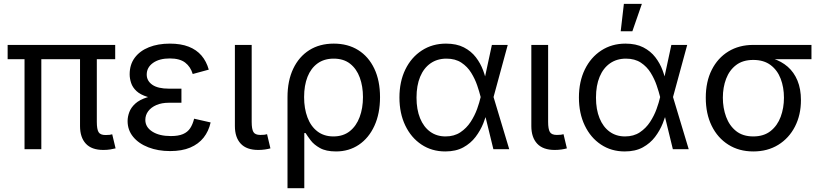

<svg xmlns="http://www.w3.org/2000/svg" viewBox="-20 -781 4288 1005"><path d="M521 3.9Q459.5 3.9 429.2 -29.1Q398.9 -62 398.9 -121.1V-518.1H486.8V-143.1Q486.8 -105 495.8 -89.6Q504.9 -74.2 532.2 -74.2Q546.4 -74.2 553.7 -75.2Q561 -76.2 567.4 -78.1L585 -4.4Q574.2 -1.5 557.4 1.2Q540.5 3.9 521 3.9ZM108.4 0V-518.1H196.3V0ZM20 -471.2V-545.9H583V-471.2Z M870.6 9.8Q807.1 9.8 756.6 -9.8Q706.1 -29.3 677 -64.7Q647.9 -100.1 647.9 -147.5Q647.9 -169.9 656.7 -193.8Q665.5 -217.8 687.7 -238.3Q710 -258.8 750.2 -271.5Q790.5 -284.2 853.5 -284.2H929.7V-243.2H864.3Q826.2 -243.2 798.6 -231.2Q771 -219.2 755.9 -199Q740.7 -178.7 740.7 -153.3Q740.7 -115.7 777.1 -92.3Q813.5 -68.8 874.5 -68.8Q913.6 -68.8 937.7 -79.1Q961.9 -89.4 975.3 -109.6Q988.8 -129.9 996.1 -159.7L1082.5 -140.1Q1072.3 -94.2 1045.7 -60.5Q1019 -26.9 975.6 -8.5Q932.1 9.8 870.6 9.8ZM853.5 -261.7Q792 -261.7 753.4 -273.4Q714.8 -285.2 694.3 -304.4Q673.8 -323.7 666.3 -346.9Q658.7 -370.1 658.7 -392.1Q658.7 -442.9 685.3 -478.8Q711.9 -514.6 759.5 -533.7Q807.1 -552.7 869.1 -552.7Q926.8 -552.7 967.8 -536.6Q1008.8 -520.5 1034.7 -490.2Q1060.5 -460 1072.8 -416.5L988.8 -393.6Q977.5 -431.6 949.2 -453.4Q920.9 -475.1 868.7 -475.1Q814 -475.1 781 -451.7Q748 -428.2 748 -390.6Q748 -357.9 777.1 -337.4Q806.2 -316.9 864.3 -316.9H929.7V-261.7Z M1332 3.9Q1270.5 3.9 1240 -29.1Q1209.5 -62 1209.5 -121.1V-545.9H1297.4V-143.1Q1297.4 -105.5 1306.4 -90.1Q1315.4 -74.7 1342.8 -74.7Q1356.9 -74.7 1364.3 -75.7Q1371.6 -76.7 1377.9 -78.6L1395.5 -4.4Q1383.8 -1 1366.7 1.5Q1349.6 3.9 1332 3.9Z M1484.9 204.1V-272.5Q1484.9 -358.4 1514.9 -421.4Q1544.9 -484.4 1599.1 -518.6Q1653.3 -552.7 1727.1 -552.7Q1800.8 -552.7 1855 -518.8Q1909.2 -484.9 1939.2 -421.9Q1969.2 -358.9 1969.2 -272.5Q1969.2 -186.5 1939.9 -122.6Q1910.6 -58.6 1858.6 -23.4Q1806.6 11.7 1738.8 11.7Q1686.5 11.7 1654.8 -6.1Q1623 -23.9 1606 -46.6Q1588.9 -69.3 1579.6 -84.5H1572.8V204.1ZM1725.1 -66.9Q1776.4 -66.9 1810.8 -94.2Q1845.2 -121.6 1862.5 -168.2Q1879.9 -214.8 1879.9 -272.9Q1879.9 -329.1 1863.3 -374.8Q1846.7 -420.4 1812.7 -447.3Q1778.8 -474.1 1726.6 -474.1Q1676.8 -474.1 1642.1 -449Q1607.4 -423.8 1589.6 -378.7Q1571.8 -333.5 1571.8 -272.9Q1571.8 -212.9 1589.4 -166.3Q1606.9 -119.6 1641.4 -93.3Q1675.8 -66.9 1725.1 -66.9Z M2310.5 11.7Q2240.2 11.7 2186 -24.4Q2131.8 -60.5 2101.3 -124.3Q2070.8 -188 2070.8 -270.5Q2070.8 -354 2101.8 -417.5Q2132.8 -481 2188 -516.8Q2243.2 -552.7 2314.5 -552.7Q2369.6 -552.7 2408 -533Q2446.3 -513.2 2470.7 -481.4Q2495.1 -449.7 2508.8 -412.8Q2522.5 -376 2528.3 -342.3H2560.1L2563 -274.4L2645.5 0H2562.5L2495.6 -274.4Q2489.3 -300.3 2477.8 -334Q2466.3 -367.7 2446.5 -399.9Q2426.8 -432.1 2395 -453.1Q2363.3 -474.1 2316.9 -474.1Q2269 -474.1 2233.6 -449.5Q2198.2 -424.8 2179.2 -379.2Q2160.2 -333.5 2160.2 -270Q2160.2 -208 2178.7 -162.4Q2197.3 -116.7 2231.4 -91.8Q2265.6 -66.9 2312 -66.9Q2357.4 -66.9 2389.6 -88.4Q2421.9 -109.9 2443.4 -142.8Q2464.8 -175.8 2477.3 -210.4Q2489.7 -245.1 2495.6 -271.5L2554.7 -545.9H2637.7L2563 -271.5L2560.1 -206.5H2532.7Q2524.9 -173.3 2509.8 -135.5Q2494.6 -97.7 2469.2 -64.2Q2443.8 -30.8 2405 -9.5Q2366.2 11.7 2310.5 11.7Z M2883.8 3.9Q2822.3 3.9 2791.7 -29.1Q2761.2 -62 2761.2 -121.1V-545.9H2849.1V-143.1Q2849.1 -105.5 2858.2 -90.1Q2867.2 -74.7 2894.5 -74.7Q2908.7 -74.7 2916 -75.7Q2923.3 -76.7 2929.7 -78.6L2947.3 -4.4Q2935.5 -1 2918.5 1.5Q2901.4 3.9 2883.8 3.9Z M3250 11.7Q3179.7 11.7 3125.5 -24.4Q3071.3 -60.5 3040.8 -124.3Q3010.3 -188 3010.3 -270.5Q3010.3 -354 3041.3 -417.5Q3072.3 -481 3127.4 -516.8Q3182.6 -552.7 3253.9 -552.7Q3309.1 -552.7 3347.4 -533Q3385.7 -513.2 3410.2 -481.4Q3434.6 -449.7 3448.2 -412.8Q3461.9 -376 3467.8 -342.3H3499.5L3502.4 -274.4L3585 0H3502L3435.1 -274.4Q3428.7 -300.3 3417.2 -334Q3405.8 -367.7 3386 -399.9Q3366.2 -432.1 3334.5 -453.1Q3302.7 -474.1 3256.3 -474.1Q3208.5 -474.1 3173.1 -449.5Q3137.7 -424.8 3118.7 -379.2Q3099.6 -333.5 3099.6 -270Q3099.6 -208 3118.2 -162.4Q3136.7 -116.7 3170.9 -91.8Q3205.1 -66.9 3251.5 -66.9Q3296.9 -66.9 3329.1 -88.4Q3361.3 -109.9 3382.8 -142.8Q3404.3 -175.8 3416.7 -210.4Q3429.2 -245.1 3435.1 -271.5L3494.1 -545.9H3577.1L3502.4 -271.5L3499.5 -206.5H3472.2Q3464.4 -173.3 3449.2 -135.5Q3434.1 -97.7 3408.7 -64.2Q3383.3 -30.8 3344.5 -9.5Q3305.7 11.7 3250 11.7ZM3229 -617.2 3245.6 -760.7H3339.8L3290 -617.2Z M3922.9 11.7Q3848.6 11.7 3792.5 -23.7Q3736.3 -59.1 3705.3 -122.3Q3674.3 -185.5 3674.3 -269.5Q3674.3 -353.5 3705.6 -415.5Q3736.8 -477.5 3792.7 -511.7Q3848.6 -545.9 3922.9 -545.9H4227.5V-471.2H3988.3L3922.9 -467.3Q3868.2 -467.3 3833 -440.4Q3797.9 -413.6 3780.8 -368.7Q3763.7 -323.7 3763.7 -269.5Q3763.7 -215.8 3780.8 -169.4Q3797.9 -123 3833 -95Q3868.2 -66.9 3922.9 -66.9Q3978 -66.9 4013.7 -95.2Q4049.3 -123.5 4066.4 -169.7Q4083.5 -215.8 4083.5 -269.5Q4083.5 -323.7 4066.4 -368.7Q4049.3 -413.6 4013.7 -440.4Q3978 -467.3 3922.9 -467.3V-489.3Q3978.5 -489.3 4024.4 -474.9Q4070.3 -460.4 4103.3 -431.6Q4136.2 -402.8 4154.3 -359.1Q4172.4 -315.4 4172.4 -256.8Q4172.4 -179.2 4141.1 -118.4Q4109.9 -57.6 4053.7 -22.9Q3997.6 11.7 3922.9 11.7Z"/></svg>

Font: Inter Variable
Style: Regular
Weight: 400
Designer: Rasmus Andersson
Foundry: rsms
Version: Version 4.001;git-9221beed3